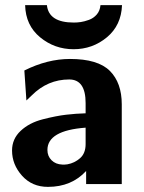

<svg xmlns="http://www.w3.org/2000/svg" viewBox="-20 -718 562 749"><path d="M78 -698H163Q170 -630 268 -630Q281 -630 295 -632Q309 -634 327 -640.5Q345 -647 357.5 -661.5Q370 -676 372 -698H456Q453 -619 397 -572.5Q341 -526 267 -526Q193 -526 136.5 -572.5Q80 -619 78 -698ZM27 -131Q27 -176 60.5 -207.5Q94 -239 146.5 -252.5Q199 -266 238 -270.5Q277 -275 314 -276V-316Q314 -408 250 -408Q166 -408 104 -346L83 -326L75 -443Q165 -488 253 -488Q362 -488 408.5 -441.5Q455 -395 455 -311V0H316V-51Q259 11 167 11Q105 11 66 -32.5Q27 -76 27 -131ZM165 -133Q165 -109 181 -93Q197 -77 223 -76Q228 -75 243 -77Q271 -82 292.5 -101Q314 -120 314 -156V-220Q165 -209 165 -133Z"/></svg>

Font: Coval
Style: Heavy
Weight: 900
Foundry: Context Ltd
Version: Version 001.000